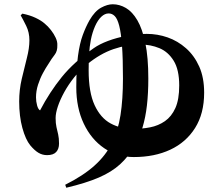

<svg xmlns="http://www.w3.org/2000/svg" viewBox="-20 -805 1040 901"><path d="M286 62Q370 20 423 -27.5Q476 -75 505 -133Q534 -191 545.5 -265Q557 -339 557 -436Q557 -531 552.5 -591Q548 -651 539.5 -684Q531 -717 518.5 -729.5Q506 -742 490 -742Q472 -742 455.5 -726.5Q439 -711 426 -682Q413 -652 406.5 -619Q400 -586 398 -550Q396 -514 396 -475Q396 -372 424 -311.5Q452 -251 499.5 -225.5Q547 -200 605 -200Q646 -200 684.5 -207.5Q723 -215 754 -236.5Q785 -258 803 -298Q821 -338 821 -404Q821 -478 795 -520Q769 -562 728 -579Q687 -596 640 -596Q575 -596 512.5 -574.5Q450 -553 390 -504Q356 -477 328.5 -442.5Q301 -408 281.5 -372.5Q262 -337 251.5 -305.5Q241 -274 241 -251Q241 -226 245 -208.5Q249 -191 253 -174Q257 -157 257 -131Q257 -106 243.5 -91.5Q230 -77 201 -77Q179 -77 160.5 -88Q142 -99 122 -123Q100 -150 85 -204.5Q70 -259 70 -329Q70 -383 82 -434.5Q94 -486 106 -532.5Q118 -579 118 -616Q118 -653 103 -683.5Q88 -714 77 -733L85 -741Q120 -734 146.5 -721.5Q173 -709 189 -695Q205 -682 219 -664Q233 -646 241.5 -627.5Q250 -609 249 -593Q250 -565 236.5 -548Q223 -531 206 -503Q195 -487 181.5 -462Q168 -437 158.5 -407.5Q149 -378 149 -348Q149 -329 154 -310.5Q159 -292 168 -287Q213 -373 270 -443.5Q327 -514 420 -579Q447 -598 487 -613Q527 -628 574.5 -637Q622 -646 669 -646Q719 -646 766.5 -629.5Q814 -613 853 -578.5Q892 -544 915 -492.5Q938 -441 938 -370Q938 -272 895.5 -204.5Q853 -137 779 -102.5Q705 -68 608 -68Q530 -68 469 -109.5Q408 -151 373 -225Q338 -299 338 -395Q338 -484 346 -543Q354 -602 368.5 -641Q383 -680 400 -710Q425 -753 454.5 -769Q484 -785 509 -785Q541 -785 571 -767.5Q601 -750 624.5 -710Q648 -670 662 -603Q676 -536 676 -436Q676 -367 669.5 -310.5Q663 -254 649 -207.5Q635 -161 612 -121Q583 -70 543.5 -34Q504 2 444 28Q384 54 291 76Z"/></svg>

Font: Noto Serif JP Black
Style: Regular
Weight: 900
Designer: Ryoko NISHIZUKA 西塚涼子 (kana & ideographs); Frank Grießhammer (Latin, Greek & Cyrillic); Wenlong ZHANG 张文龙 (bopomofo); San
Foundry: Adobe
Version: Version 2.003-H1;hotconv 1.1.1;makeotfexe 2.6.0